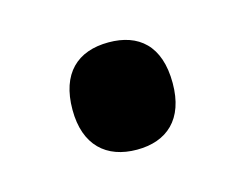

<svg xmlns="http://www.w3.org/2000/svg" viewBox="-40 -195 333 261"><g transform="rotate(-15 127.0 -64.5)"><path d="M56 -64C56 -14 84 11 127 11C169 11 197 -13 197 -64C197 -117 169 -140 127 -140C83 -140 56 -115 56 -64Z"/></g></svg>

Font: Noto Sans Arabic UI Cn SmBd
Style: Regular
Weight: 600
Width: 3
Designer: Monotype Design Team, Nadine Chahine and Nizar Qandah
Foundry: Monotype Imaging Inc.
Version: Version 2.010